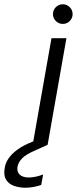

<svg xmlns="http://www.w3.org/2000/svg" viewBox="-126 -678 360 899"><path d="M27 0 115 -499H185L97 0ZM168 -566Q149 -566 135.5 -579.5Q122 -593 122 -612Q122 -631 135.5 -644.5Q149 -658 168 -658Q187 -658 200.5 -644.5Q214 -631 214 -612Q214 -593 200.5 -579.5Q187 -566 168 -566ZM-8 201Q-36 201 -61 192Q-86 183 -98 162.5Q-110 142 -104 109Q-101 86 -86.5 64.5Q-72 43 -45 23Q-18 3 25 -14L84 -38L97 0L33 29Q-6 46 -23 64Q-40 82 -44 102Q-48 127 -33.5 140Q-19 153 9 153Q23 153 40.5 149.5Q58 146 76 139L67 188Q50 194 30.5 197.5Q11 201 -8 201Z"/></svg>

Font: DM Sans 20pt Light
Style: Italic
Weight: 300
Italic angle: -10°
Version: Version 4.004;gftools[0.9.30]